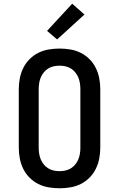

<svg xmlns="http://www.w3.org/2000/svg" viewBox="-20 -1004 640 1032"><path d="M300 8Q271 8 241.5 3Q212 -2 186 -15Q160 -28 139 -49Q118 -70 105 -96.5Q92 -123 86.5 -152Q81 -181 81 -210V-525Q81 -554 86.5 -583Q92 -612 105 -638.5Q118 -665 139 -686Q160 -707 186 -720Q212 -733 241.5 -738Q271 -743 300 -743Q329 -743 358.5 -738Q388 -733 414 -720Q440 -707 461 -686Q482 -665 495 -638.5Q508 -612 513.5 -583Q519 -554 519 -525V-210Q519 -181 513.5 -152Q508 -123 495 -96.5Q482 -70 461 -49Q440 -28 414 -15Q388 -2 358.5 3Q329 8 300 8ZM300 -84Q316 -84 332 -87.5Q348 -91 361.5 -99.5Q375 -108 385 -120.5Q395 -133 401 -147.5Q407 -162 409.5 -178Q412 -194 412 -210V-525Q412 -541 409.5 -557Q407 -573 401 -587.5Q395 -602 385 -614.5Q375 -627 361.5 -635.5Q348 -644 332 -647.5Q316 -651 300 -651Q284 -651 268 -647.5Q252 -644 238.5 -635.5Q225 -627 215 -614.5Q205 -602 199 -587.5Q193 -573 190.5 -557Q188 -541 188 -525V-210Q188 -194 190.5 -178Q193 -162 199 -147.5Q205 -133 215 -120.5Q225 -108 238.5 -99.5Q252 -91 268 -87.5Q284 -84 300 -84ZM287 -792 233 -838 368 -984 434 -926Z"/></svg>

Font: Iosevka Etoile Semibold
Style: Regular
Weight: 600
Designer: Belleve Invis
Foundry: Belleve Invis
Version: Version 22.1.2; ttfautohint (v1.8.4)